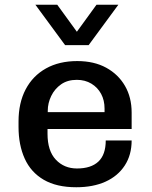

<svg xmlns="http://www.w3.org/2000/svg" viewBox="-20 -778 640 808"><path d="M301 10Q218 10 164 -21.5Q110 -53 84 -110.5Q58 -168 58 -244V-267Q58 -345 88 -402Q118 -459 173.5 -490Q229 -521 305 -521Q376 -521 427 -493Q478 -465 506 -416.5Q534 -368 534 -304V-235H180V-215Q180 -143 215 -106Q250 -69 304 -69Q363 -69 394 -98Q425 -127 425 -187H534Q534 -126 505 -81.5Q476 -37 424 -13.5Q372 10 301 10ZM181 -306H420V-321Q420 -356 405.5 -383Q391 -410 364.5 -426Q338 -442 303 -442Q264 -442 237 -423Q210 -404 195.5 -374Q181 -344 181 -312ZM478 -758 353 -588H254L129 -758H221L335 -601H272L386 -758Z"/></svg>

Font: Chivo Mono Medium Medium
Style: Regular
Weight: 500
Monospace: yes
Version: Version 1.008